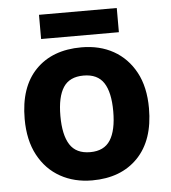

<svg xmlns="http://www.w3.org/2000/svg" viewBox="-52 -756 723 814"><g transform="rotate(-5 309.5 -349.5)"><path d="M574 -273.7Q574 -138 502.5 -64Q431 10 308 10Q232.1 10 172.8 -23.1Q113.4 -56.2 79.2 -119.8Q45 -183.4 45 -274Q45 -410 116 -483Q187 -556 311 -556Q388.4 -556 447.2 -523Q506 -490 540 -427.3Q574 -364.5 574 -273.7ZM197 -274Q197 -193 223.5 -151.5Q250 -110 309.9 -110Q369 -110 395.5 -151.5Q422 -193 422 -274Q422 -355 395.5 -395.5Q369 -436 309.5 -436Q250 -436 223.5 -395.5Q197 -355 197 -274ZM475 -709V-606H144V-709Z"/></g></svg>

Font: Noto Sans Tai Tham
Style: Regular
Weight: 400
Designer: Monotype Design Team 2013. Revised by David WIlliams 2020
Foundry: Monotype Imaging Inc.
Version: Version 2.002